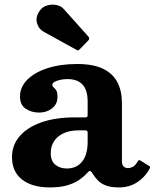

<svg xmlns="http://www.w3.org/2000/svg" viewBox="-20 -810 677 840"><path d="M32.5 -123Q32.5 -58.2 77 -24.1Q121.5 10 197.5 10Q245.5 10 277.4 -0.1Q309.2 -10.2 329.4 -25Q349.5 -39.7 361.7 -53.5Q369.5 -62.5 374 -62Q378.5 -61.5 385.5 -50.2Q394 -36 406.8 -22.1Q419.5 -8.2 441.6 0.9Q463.8 10 500 10H500.5Q533.5 10 559.3 -1.4Q585 -12.8 604.1 -31.6Q623.3 -50.5 634.8 -72.5Q637.3 -77.5 636.5 -79.8Q635.8 -82 631.8 -84.5L594.3 -107.5Q590.8 -110.5 588 -109.5Q585.3 -108.5 582.8 -104Q572 -85.8 561 -80.1Q550 -74.5 539.5 -74.5Q529 -74.5 521.3 -81.5Q513.5 -88.5 513.5 -103.5V-359.5Q513.5 -411.2 493.9 -449.6Q474.3 -488 431.1 -509Q388 -530 318 -530Q243.7 -530 187.4 -511.6Q131 -493.2 99.2 -461.1Q67.5 -429 67.5 -388Q67.5 -351.2 92.4 -334.4Q117.2 -317.5 151.5 -317.5Q184.5 -317.5 208 -336Q231.5 -354.5 231.5 -385.5Q231.5 -406.2 225.9 -414.9Q220.3 -423.5 214.6 -427.9Q209 -432.2 209 -439.5Q209 -446 218.4 -451.6Q227.8 -457.2 243 -460.6Q258.3 -464 275.5 -464Q306.7 -464 326.2 -452.1Q345.7 -440.2 354.6 -418.5Q363.5 -396.7 363.5 -367V-309.5Q363.5 -300.5 361.2 -298.5Q359 -296.5 350.5 -296.5H309Q223 -296.5 161.1 -274.8Q99.2 -253 65.9 -214Q32.5 -175 32.5 -123ZM202 -140.5Q202 -169 216 -191.4Q230 -213.7 257.5 -226.7Q285 -239.7 325.5 -239.7H353.5Q363.5 -239.7 363.5 -229.7V-191Q363.5 -132.3 338.9 -102.5Q314.3 -72.8 272.5 -72.8Q242.5 -72.8 222.3 -89.1Q202 -105.5 202 -140.5ZM314.3 -592Q319.8 -588.5 322.5 -589.5Q325.3 -590.5 329.3 -595L366.3 -633Q374.8 -642 365.8 -651L258.8 -770.5Q247.3 -784 227.1 -788Q207 -792 187 -786.4Q167 -780.8 155.2 -765Q134.7 -737.3 141.5 -710.5Q148.2 -683.8 171.2 -671Z"/></svg>

Font: Besley
Style: Regular
Weight: 400
Designer: Owen Earl
Foundry: indestructible type*
Version: Version 4.000